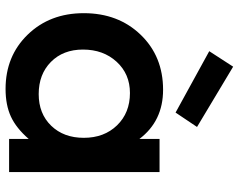

<svg xmlns="http://www.w3.org/2000/svg" viewBox="-106 -760 878 707"><g transform="rotate(90 333.5 -406.0)"><path d="M491 0V-72Q451 -26 408.5 -6.5Q366 13 307 13Q186 13 107 -68.5Q28 -150 28 -275Q28 -402 107.5 -484.5Q187 -567 310 -567Q425 -567 491 -480V-554H613V0ZM162 -272Q162 -199 207.5 -154Q253 -109 326 -109Q398 -109 442.5 -155Q487 -201 487 -275Q487 -350 441 -397.5Q395 -445 322 -445Q252 -445 207 -396Q162 -347 162 -272ZM168 -737 225 -825 447 -692 394 -613Z"/></g></svg>

Font: Involve
Style: Bold
Weight: 700
Designer: Stefan Peev
Foundry: Context Ltd.
Version: Version 1.001